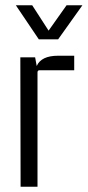

<svg xmlns="http://www.w3.org/2000/svg" viewBox="-20 -707 332 727"><path d="M127 -558 40 -687H102L164 -591L232 -687H292L200 -558ZM200 -496H261V-441H130Q122 -441 122 -433V0H58L57 -490H113L119 -457Q136 -496 200 -496Z"/></svg>

Font: Gemunu Libre Light
Style: Regular
Weight: 300
Designer: Puspanada Ekanayake, Sola Matas, Pathum Egodawatta, Kosala Senevirathne
Foundry: mooniak
Version: Version 1.100